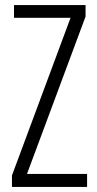

<svg xmlns="http://www.w3.org/2000/svg" viewBox="-20 -734 382 754"><path d="M322 0H27V-45L257 -664H35V-714H316V-669L86 -51H322Z"/></svg>

Font: Noto Sans Hebrew ExtraCondensed Light
Style: Regular
Weight: 300
Width: 2
Designer: Monotype Design Team
Foundry: Monotype Imaging Inc.
Version: Version 2.004; ttfautohint (v1.8.4.7-5d5b)